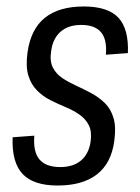

<svg xmlns="http://www.w3.org/2000/svg" viewBox="-20 -567 433 593"><path d="M158 6Q83 6 49.5 -30Q16 -66 19 -143L86 -148Q82 -98 102 -74.5Q122 -51 166 -51Q207 -51 231 -72Q255 -93 260 -131Q264 -162 254 -181Q244 -200 225.5 -213Q207 -226 183 -236Q159 -246 136 -257.5Q113 -269 94.5 -287.5Q76 -306 67.5 -334Q59 -362 65 -405Q75 -477 118.5 -512Q162 -547 239 -547Q313 -547 345.5 -512.5Q378 -478 375 -403L307 -398Q311 -445 292 -467.5Q273 -490 231 -490Q191 -490 167 -469Q143 -448 138 -409Q133 -378 143.5 -358Q154 -338 173 -325.5Q192 -313 215 -302.5Q238 -292 261.5 -279.5Q285 -267 303.5 -249Q322 -231 330.5 -203Q339 -175 333 -132Q324 -63 279.5 -28.5Q235 6 158 6Z"/></svg>

Font: Pathway Extreme Condensed Light
Style: Italic
Weight: 300
Width: 3
Italic angle: -8°
Version: Version 1.001;gftools[0.9.26]